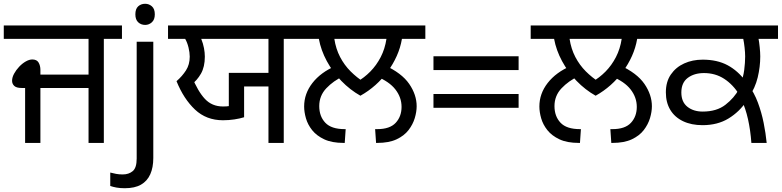

<svg xmlns="http://www.w3.org/2000/svg" viewBox="-27 -757 4141 1017"><path d="M106 0V-291H88Q60 -291 48.5 -302Q37 -313 37 -329Q37 -347 47.5 -366.5Q58 -386 74.5 -403.5Q91 -421 109.5 -431.5Q128 -442 144 -442Q168 -442 177.5 -425.5Q187 -409 187 -387V-362H442V-551H-7V-622H619V-551H523V0H442V-291H187V0Z M634 240Q609 240 590 236.5Q571 233 557 228V157Q572 161 588 164Q604 167 623 167Q655 167 676 149.5Q697 132 697 83V-536H785V80Q785 130 769 166Q753 202 720 221Q687 240 634 240ZM690 -681Q690 -710 705 -723.5Q720 -737 742 -737Q762 -737 777.5 -723.5Q793 -710 793 -681Q793 -653 777.5 -639Q762 -625 742 -625Q720 -625 705 -639Q690 -653 690 -681Z M1395 0V-299H1266V-136Q1244 -129 1214.5 -124.5Q1185 -120 1154 -120Q1066 -120 1006 -176.5Q946 -233 908 -327Q938 -353 958 -384Q978 -415 978 -457Q978 -479 971.5 -505.5Q965 -532 954 -551H863V-622H1573V-551H1476V0ZM1185 -371H1395V-551H1039Q1049 -526 1053.5 -502Q1058 -478 1058 -457Q1058 -403 1037.5 -367Q1017 -331 985 -307L989 -352Q1021 -273 1058.5 -233Q1096 -193 1154 -193Q1165 -193 1172 -193.5Q1179 -194 1185 -195Z M1882 -250Q1827 -281 1781 -328.5Q1735 -376 1704 -433.5Q1673 -491 1662 -551H1538V-622H2226V-551H2102Q2094 -504 2074.5 -460.5Q2055 -417 2026.5 -378Q1998 -339 1961.5 -306.5Q1925 -274 1882 -250ZM2020 -551H1744Q1752 -498 1774.5 -455Q1797 -412 1830 -379Q1863 -346 1901 -322L1863 -323Q1902 -345 1934.5 -378Q1967 -411 1989.5 -454.5Q2012 -498 2020 -551ZM1584 -193Q1584 -261 1628 -317.5Q1672 -374 1751 -408L1791 -353Q1739 -329 1701.5 -289.5Q1664 -250 1664 -195Q1664 -141 1696 -107Q1728 -73 1799 -73H1804L1799 0H1793Q1731 0 1690.5 -19Q1650 -38 1626.5 -67.5Q1603 -97 1593.5 -130.5Q1584 -164 1584 -193ZM2180 -194Q2180 -165 2170 -131.5Q2160 -98 2137 -68Q2114 -38 2073.5 -19Q2033 0 1971 0H1965L1960 -73H1971Q2038 -73 2069 -106.5Q2100 -140 2100 -191Q2100 -241 2067.5 -283Q2035 -325 1966 -353L2009 -412Q2101 -370 2140.5 -312.5Q2180 -255 2180 -194Z M2269 -459H2720V-386H2269ZM2269 -259H2720V-186H2269Z M3128 -250Q3073 -281 3027 -328.5Q2981 -376 2950 -433.5Q2919 -491 2908 -551H2784V-622H3472V-551H3348Q3340 -504 3320.5 -460.5Q3301 -417 3272.5 -378Q3244 -339 3207.5 -306.5Q3171 -274 3128 -250ZM3266 -551H2990Q2998 -498 3020.5 -455Q3043 -412 3076 -379Q3109 -346 3147 -322L3109 -323Q3148 -345 3180.5 -378Q3213 -411 3235.5 -454.5Q3258 -498 3266 -551ZM2830 -193Q2830 -261 2874 -317.5Q2918 -374 2997 -408L3037 -353Q2985 -329 2947.5 -289.5Q2910 -250 2910 -195Q2910 -141 2942 -107Q2974 -73 3045 -73H3050L3045 0H3039Q2977 0 2936.5 -19Q2896 -38 2872.5 -67.5Q2849 -97 2839.5 -130.5Q2830 -164 2830 -193ZM3426 -194Q3426 -165 3416 -131.5Q3406 -98 3383 -68Q3360 -38 3319.5 -19Q3279 0 3217 0H3211L3206 -73H3217Q3284 -73 3315 -106.5Q3346 -140 3346 -191Q3346 -241 3313.5 -283Q3281 -325 3212 -353L3255 -412Q3347 -370 3386.5 -312.5Q3426 -255 3426 -194Z M3953 0Q3948 -68 3935 -126Q3922 -184 3900 -230L3890 -254Q3856 -309 3809 -339.5Q3762 -370 3702 -370Q3650 -370 3616 -344.5Q3582 -319 3582 -267Q3582 -217 3614 -191.5Q3646 -166 3695 -166Q3769 -166 3815.5 -202Q3862 -238 3888 -286L3895 -312Q3910 -347 3915 -386Q3920 -425 3920 -458Q3920 -478 3917 -505Q3914 -532 3910 -551H3458V-622H4094V-551H3991Q3994 -536 3997 -507.5Q4000 -479 4000 -458Q4000 -403 3986.5 -347Q3973 -291 3940 -243L3927 -221Q3890 -165 3832 -129.5Q3774 -94 3694 -94Q3635 -94 3591 -115Q3547 -136 3523.5 -175Q3500 -214 3500 -268Q3500 -324 3526.5 -362.5Q3553 -401 3597 -421Q3641 -441 3695 -441Q3772 -441 3827 -411.5Q3882 -382 3923 -326L3936 -309Q3968 -266 3987.5 -213.5Q4007 -161 4018 -106Q4029 -51 4034 0Z"/></svg>

Font: hexgurmukhi15
Style: Book
Weight: 400
Designer: Jelle Bosma - Monotype Design Team
Foundry: Monotype Imaging Inc.
Version: Version 2.003